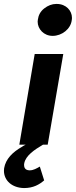

<svg xmlns="http://www.w3.org/2000/svg" viewBox="-63 -734 385 974"><path d="M129 -634C129 -631 128 -627 128 -624C128 -587 159 -552 204 -552C251 -552 296 -587 301 -632C302 -636 302 -640 302 -644C302 -679 273 -714 225 -714C224 -714 223 -714 222 -714C201 -714 180 -706 161 -691C142 -676 132 -657 129 -634ZM113 -460 35 0H67C60 3 54 7 48 11C1 38 -34 72 -42 119C-42 123 -43 128 -43 132C-43 182 -2 219 59 220C106 220 137 202 161 181L139 111C124 120 106 130 89 130C88 130 86 130 85 130C64 129 59 115 59 102C59 99 60 97 60 94C68 55 111 26 155 0H179L258 -460Z"/></svg>

Font: Jost
Style: Bold Italic
Weight: 700
Italic angle: -5°
Version: Version 3.710